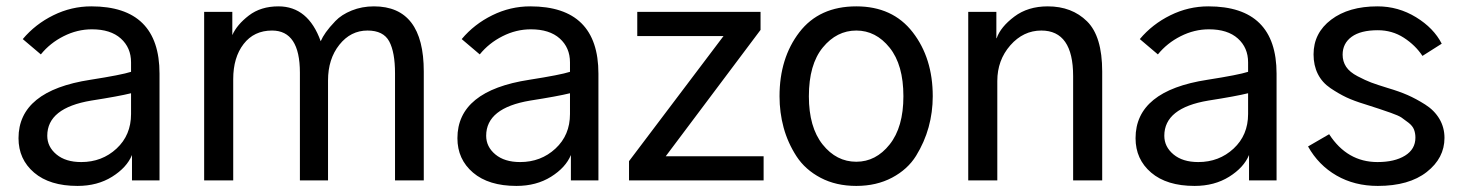

<svg xmlns="http://www.w3.org/2000/svg" viewBox="-20 -576 4664 613"><path d="M130.9 -142.6Q130.9 -107.4 160.2 -83Q189.5 -58.6 239.3 -58.6Q305.7 -58.6 352.1 -101.6Q398.4 -144.5 398.4 -211.9V-278.3Q359.4 -268.6 271.5 -254.9Q130.9 -231.4 130.9 -142.6ZM39.1 -134.8Q39.1 -286.1 268.6 -321.3Q368.2 -336.9 398.4 -346.7V-377Q398.4 -423.8 365.7 -453.1Q333 -482.4 273.4 -482.4Q226.6 -482.4 183.1 -460.4Q139.6 -438.5 110.4 -402.3L52.7 -451.2Q92.8 -499 150.4 -527.3Q208 -555.7 271.5 -555.7Q489.3 -555.7 489.3 -340.8V0H401.4V-81.1Q384.8 -41 337.9 -11.7Q291 17.6 227.5 17.6Q138.7 17.6 88.9 -24.9Q39.1 -67.4 39.1 -134.8Z M631.8 0V-538.1H721.7V-463.9Q736.3 -497.1 774.4 -526.4Q812.5 -555.7 869.1 -555.7Q963.9 -555.7 1003.9 -444.3Q1009.8 -458 1020.5 -473.1Q1031.2 -488.3 1050.8 -508.8Q1070.3 -529.3 1103 -542.5Q1135.7 -555.7 1173.8 -555.7Q1333 -555.7 1333 -347.7V0H1241.2V-341.8Q1241.2 -409.2 1222.7 -443.8Q1204.1 -478.5 1153.3 -478.5Q1099.6 -478.5 1063.5 -433.1Q1027.3 -387.7 1027.3 -319.3V0H937.5V-343.8Q937.5 -478.5 848.6 -478.5Q791 -478.5 757.8 -435.5Q724.6 -392.6 724.6 -323.2V0Z M1532.2 -142.6Q1532.2 -107.4 1561.5 -83Q1590.8 -58.6 1640.6 -58.6Q1707 -58.6 1753.4 -101.6Q1799.8 -144.5 1799.8 -211.9V-278.3Q1760.7 -268.6 1672.9 -254.9Q1532.2 -231.4 1532.2 -142.6ZM1440.4 -134.8Q1440.4 -286.1 1669.9 -321.3Q1769.5 -336.9 1799.8 -346.7V-377Q1799.8 -423.8 1767.1 -453.1Q1734.4 -482.4 1674.8 -482.4Q1627.9 -482.4 1584.5 -460.4Q1541 -438.5 1511.7 -402.3L1454.1 -451.2Q1494.1 -499 1551.8 -527.3Q1609.4 -555.7 1672.9 -555.7Q1890.6 -555.7 1890.6 -340.8V0H1802.7V-81.1Q1786.1 -41 1739.3 -11.7Q1692.4 17.6 1628.9 17.6Q1540 17.6 1490.2 -24.9Q1440.4 -67.4 1440.4 -134.8Z M1988.3 0V-61.5L2290 -460.9H2014.6V-538.1H2408.2V-480.5L2105.5 -77.1H2418V0Z M2562.5 -268.6Q2562.5 -169.9 2606.4 -114.7Q2650.4 -59.6 2713.9 -59.6Q2776.4 -59.6 2820.3 -114.7Q2864.3 -169.9 2864.3 -268.6Q2864.3 -369.1 2820.3 -423.8Q2776.4 -478.5 2713.9 -478.5Q2651.4 -478.5 2606.9 -424.3Q2562.5 -370.1 2562.5 -268.6ZM2468.8 -268.6Q2468.8 -390.6 2532.2 -473.1Q2595.7 -555.7 2713.9 -555.7Q2830.1 -555.7 2894 -473.1Q2958 -390.6 2958 -268.6Q2958 -217.8 2944.8 -169.9Q2931.6 -122.1 2904.8 -78.6Q2877.9 -35.2 2828.1 -8.8Q2778.3 17.6 2713.9 17.6Q2649.4 17.6 2600.1 -8.3Q2550.8 -34.2 2522.9 -77.1Q2495.1 -120.1 2481.9 -168.5Q2468.8 -216.8 2468.8 -268.6Z M3071.3 0V-538.1H3161.1V-454.1H3162.1Q3174.8 -490.2 3218.3 -522.9Q3261.7 -555.7 3325.2 -555.7Q3402.3 -555.7 3450.7 -507.8Q3499 -460 3499 -347.7V0H3406.2V-333Q3406.2 -478.5 3304.7 -478.5Q3247.1 -478.5 3205.6 -431.2Q3164.1 -383.8 3164.1 -317.4V0Z M3697.3 -142.6Q3697.3 -107.4 3726.6 -83Q3755.9 -58.6 3805.7 -58.6Q3872.1 -58.6 3918.5 -101.6Q3964.8 -144.5 3964.8 -211.9V-278.3Q3925.8 -268.6 3837.9 -254.9Q3697.3 -231.4 3697.3 -142.6ZM3605.5 -134.8Q3605.5 -286.1 3835 -321.3Q3934.6 -336.9 3964.8 -346.7V-377Q3964.8 -423.8 3932.1 -453.1Q3899.4 -482.4 3839.8 -482.4Q3793 -482.4 3749.5 -460.4Q3706.1 -438.5 3676.8 -402.3L3619.1 -451.2Q3659.2 -499 3716.8 -527.3Q3774.4 -555.7 3837.9 -555.7Q4055.7 -555.7 4055.7 -340.8V0H3967.8V-81.1Q3951.2 -41 3904.3 -11.7Q3857.4 17.6 3793.9 17.6Q3705.1 17.6 3655.3 -24.9Q3605.5 -67.4 3605.5 -134.8Z M4156.2 -108.4 4223.6 -147.5Q4281.2 -58.6 4377.9 -58.6Q4432.6 -58.6 4465.8 -79.1Q4499 -99.6 4499 -136.7Q4499 -150.4 4494.6 -162.1Q4490.2 -173.8 4477.1 -184.1Q4463.9 -194.3 4454.6 -200.7Q4445.3 -207 4420.4 -215.8Q4395.5 -224.6 4383.3 -228.5Q4371.1 -232.4 4337.9 -243.2Q4302.7 -253.9 4278.8 -265.1Q4254.9 -276.4 4228 -294.4Q4201.2 -312.5 4187.5 -339.8Q4173.8 -367.2 4173.8 -402.3Q4173.8 -470.7 4230 -513.2Q4286.1 -555.7 4377.9 -555.7Q4444.3 -555.7 4501 -521Q4557.6 -486.3 4583 -436.5L4521.5 -397.5Q4499 -431.6 4461.9 -455.6Q4424.8 -479.5 4378.9 -479.5Q4324.2 -479.5 4295.4 -458.5Q4266.6 -437.5 4266.6 -401.4Q4266.6 -379.9 4277.8 -362.8Q4289.1 -345.7 4314.5 -332.5Q4339.8 -319.3 4357.9 -312.5Q4376 -305.7 4411.1 -294.9Q4447.3 -284.2 4474.1 -272.5Q4501 -260.7 4530.3 -242.2Q4559.6 -223.6 4575.7 -196.3Q4591.8 -168.9 4591.8 -135.7Q4591.8 -71.3 4535.2 -26.9Q4478.5 17.6 4378.9 17.6Q4304.7 17.6 4247.1 -15.6Q4189.5 -48.8 4156.2 -108.4Z"/></svg>

Font: Gothic A1 Medium
Style: Regular
Weight: 500
Designer: HanYang I&C Co.,Ltd.
Foundry: HanYang I&C Co.,Ltd.
Version: Version 2.50